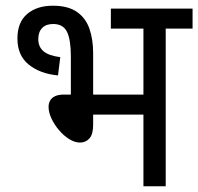

<svg xmlns="http://www.w3.org/2000/svg" viewBox="-20 -652 694 672"><path d="M165 -632Q218 -632 249 -610.5Q280 -589 293 -551.5Q306 -514 306 -466V-321H482V-552H368V-622H654V-552H560V0H482V-251H306V-215Q306 -182 293 -167.5Q280 -153 260 -153Q242 -153 222.5 -165Q203 -177 186.5 -196.5Q170 -216 160 -237.5Q150 -259 150 -278Q150 -290 155.5 -300Q161 -310 173 -315.5Q185 -321 204 -321H228V-455Q228 -513 214.5 -540.5Q201 -568 166 -568Q141 -568 127.5 -554Q114 -540 114 -515Q114 -488 132.5 -472.5Q151 -457 191 -452L183 -388Q120 -394 80.5 -426Q41 -458 41 -517Q41 -574 75 -603Q109 -632 165 -632Z"/></svg>

Font: Noto Sans Devanagari SemiCondensed
Style: Regular
Weight: 400
Width: 4
Designer: Jelle Bosma - Monotype Design Team
Foundry: Monotype Imaging Inc.
Version: Version 2.006